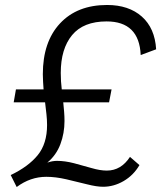

<svg xmlns="http://www.w3.org/2000/svg" viewBox="-20 -740 647 771"><path d="M47 11 23 -37Q94 -71 131.5 -117Q169 -163 169 -238Q169 -259 166.5 -281.5Q164 -304 161 -329H35L44 -381H155Q154 -396 153 -411.5Q152 -427 152 -442Q152 -572 221 -646Q290 -720 410 -720Q497 -720 549.5 -673.5Q602 -627 607 -542L545 -519Q539 -654 408 -654Q315 -654 269.5 -599Q224 -544 224 -447Q224 -430 225 -413.5Q226 -397 228 -381H428L418 -329H234Q236 -310 237.5 -291Q239 -272 239 -254Q239 -205 222.5 -161Q206 -117 170 -87Q190 -94 209 -94Q241 -94 277.5 -84.5Q314 -75 348 -65Q382 -55 409 -55Q466 -55 502 -110L540 -77Q516 -36 476.5 -13Q437 10 394 10Q368 10 329 0Q290 -10 246.5 -20Q203 -30 166 -30Q102 -30 47 11Z"/></svg>

Font: Livvic
Style: Italic
Weight: 400
Italic angle: -10°
Designer: Jacques Le Bailly, Baron von Fonthausen
Version: Version 1.001; ttfautohint (v1.8.2)